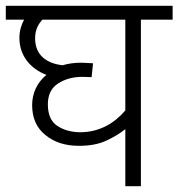

<svg xmlns="http://www.w3.org/2000/svg" viewBox="-20 -642 615 662"><path d="M575.2 -622.1H0V-574.2H63C53.7 -556.6 46.9 -536.1 46.9 -511.2C46.9 -450.7 84 -405.3 140.1 -383.8C106.9 -356.9 90.8 -318.8 90.8 -279.8C90.8 -235.4 106 -200.7 136.7 -176.3C167 -151.4 205.6 -139.2 252 -139.2C289.6 -139.2 320.8 -145 346.7 -157.2C372.1 -168.9 394 -182.1 412.1 -196.8V0H465.8V-574.2H575.2ZM145 -282.2C145 -314.9 156.7 -338.9 180.2 -354C203.1 -369.1 231.4 -377 264.2 -377C273.4 -377 286.6 -376 295.9 -376L300.8 -423.8C291.5 -423.8 274.9 -425.8 259.8 -425.8C236.8 -425.8 215.3 -422.9 195.8 -417C139.6 -423.3 101.1 -452.6 101.1 -509.8C101.1 -536.6 109.9 -556.6 126 -574.2H412.1V-261.2C375.5 -218.3 324.2 -186 255.9 -186C224.1 -186.5 197.8 -194.3 176.8 -208.5C155.8 -222.7 145 -247.6 145 -282.2Z"/></svg>

Font: Noto Reveo Sans
Style: Regular
Weight: 300
Designer: Monotype Design Team
Foundry: Monotype Imaging Inc.
Version: Version 2.007